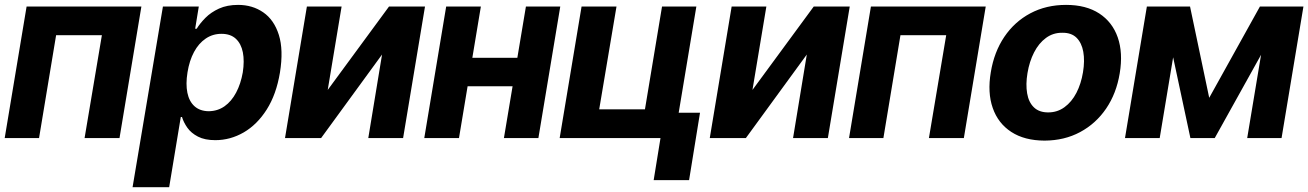

<svg xmlns="http://www.w3.org/2000/svg" viewBox="-21 -573 5431 797"><path d="M-1.5 0 89.4 -545.9H565.9L475.1 0H330.1L401.9 -426.8H211.9L141.1 0Z M529.3 204.1 655.3 -545.9H804.2L789.1 -453.6H795.4Q809.1 -476.1 831.8 -499Q854.5 -522 888.2 -537.4Q921.9 -552.7 967.3 -552.7Q1026.9 -552.7 1071.8 -521.7Q1116.7 -490.7 1136.5 -428.2Q1156.2 -365.7 1141.1 -272Q1126 -181.2 1086.2 -118.4Q1046.4 -55.7 990.7 -23.4Q935.1 8.8 872.6 8.8Q829.1 8.8 800.8 -5.9Q772.5 -20.5 756.8 -42.7Q741.2 -64.9 734.4 -87.4H729.5L681.2 204.1ZM845.2 -111.3Q882.8 -111.8 911.4 -132.1Q939.9 -152.3 959.2 -188.7Q978.5 -225.1 986.8 -272.5Q994.1 -319.8 987.1 -355.7Q980 -391.6 958 -412.1Q936 -432.6 898.4 -432.6Q861.8 -432.6 832.8 -412.8Q803.7 -393.1 784.4 -357.2Q765.1 -321.3 757.3 -272.5Q749.5 -224.1 756.8 -188Q764.2 -151.9 786.6 -131.8Q809.1 -111.8 845.2 -111.3Z M1339.4 -199.7 1593.8 -545.9H1743.2L1652.3 0H1507.8L1564.9 -346.7L1312 0H1162.1L1252.9 -545.9H1397Z M2174.8 -333 2155.3 -214.8H1870.6L1890.1 -333ZM1975.1 -545.9 1884.3 0H1740.2L1831.1 -545.9ZM2304.7 -545.9 2213.9 0H2070.8L2162.1 -545.9Z M2869.6 -545.9 2778.8 0H2302.2L2393.1 -545.9H2538.1L2466.3 -119.1H2656.2L2727.1 -545.9ZM2884.8 -105 2839.4 174.8H2692.4L2737.8 -105Z M3102.5 -199.7 3356.9 -545.9H3506.3L3415.5 0H3271L3328.1 -346.7L3075.2 0H2925.3L3016.1 -545.9H3160.2Z M3503.4 0 3594.2 -545.9H4070.8L3980 0H3835L3906.7 -426.8H3716.8L3646 0Z M4314.9 10.7Q4231.4 10.3 4176.8 -25.4Q4122.1 -61 4099.9 -124.8Q4077.6 -188.5 4091.8 -272.9Q4105.5 -356.9 4147.9 -419.9Q4190.4 -482.9 4256.1 -517.8Q4321.8 -552.7 4404.3 -552.7Q4487.3 -552.7 4542 -517.1Q4596.7 -481.4 4618.9 -417.5Q4641.1 -353.5 4627 -268.6Q4613.3 -185.1 4570.6 -122.3Q4527.8 -59.6 4462.6 -24.7Q4397.5 10.3 4314.9 10.7ZM4330.1 -106.4Q4368.2 -106.4 4397.9 -128.2Q4427.7 -149.9 4447.3 -187.7Q4466.8 -225.6 4474.6 -273.4Q4482.4 -320.8 4475.8 -357.9Q4469.2 -395 4447.8 -416.3Q4426.3 -437.5 4388.7 -437Q4350.6 -437.5 4320.8 -415.5Q4291 -393.6 4271.5 -355.5Q4252 -317.4 4244.1 -269.5Q4236.3 -222.7 4242.7 -185.5Q4249 -148.4 4270.8 -127.4Q4292.5 -106.4 4330.1 -106.4Z M4998.5 -167 5209 -545.9H5325.2L5021.5 0H4920.4L4803.7 -545.9H4918.9ZM4883.8 -545.9 4793 0H4648.9L4739.7 -545.9ZM5156.2 0 5247.1 -545.9H5389.6L5298.8 0Z"/></svg>

Font: Inter Tight
Style: Bold Italic
Weight: 700
Italic angle: -9.39999°
Designer: Rasmus Andersson
Foundry: rsms
Version: Version 3.004